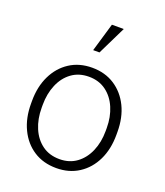

<svg xmlns="http://www.w3.org/2000/svg" viewBox="-144 -878 850 987"><g transform="rotate(20 281.0 -384.5)"><path d="M279.3 10.3Q208 10.3 155.5 -23.7Q103 -57.6 74 -117.9Q44.9 -178.2 44.9 -255.9V-272Q44.9 -349.6 74 -409.7Q103 -469.7 155.5 -503.9Q208 -538.1 278.3 -538.1Q349.1 -538.1 401.6 -503.9Q454.1 -469.7 483.2 -409.9Q512.2 -350.1 512.2 -272V-255.9Q512.2 -177.7 483.2 -117.7Q454.1 -57.6 401.6 -23.7Q349.1 10.3 279.3 10.3ZM279.3 -38.6Q333.5 -38.6 372.6 -67.4Q411.6 -96.2 432.6 -145.5Q453.6 -194.8 453.6 -255.9V-272Q453.6 -332.5 432.6 -381.8Q411.6 -431.2 372.3 -460Q333 -488.8 278.3 -488.8Q223.6 -488.8 184.3 -460Q145 -431.2 124.3 -381.8Q103.5 -332.5 103.5 -272V-255.9Q103.5 -194.3 124.3 -145.3Q145 -96.2 184.3 -67.4Q223.6 -38.6 279.3 -38.6ZM251 -624.5 296.9 -780.3H361.8L285.6 -624.5Z"/></g></svg>

Font: Roboto Slab LO Light
Style: Regular
Weight: 300
Designer: Google
Version: Version 2.000